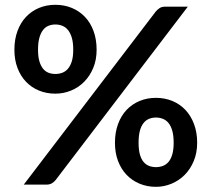

<svg xmlns="http://www.w3.org/2000/svg" viewBox="-20 -750 860 780"><path d="M685.5 -170Q685.5 -199 680 -218.5Q674.5 -238 664.8 -250Q655 -262 641.8 -267.2Q628.5 -272.5 613.5 -272.5Q598.5 -272.5 585.5 -267.2Q572.5 -262 563 -250Q553.5 -238 548.2 -218.5Q543 -199 543 -170Q543 -142 548.2 -123Q553.5 -104 563 -92.5Q572.5 -81 585.5 -76Q598.5 -71 613.5 -71Q628.5 -71 641.8 -76Q655 -81 664.8 -92.5Q674.5 -104 680 -123Q685.5 -142 685.5 -170ZM781 -170Q781 -129 767.2 -96Q753.5 -63 730.5 -39.8Q707.5 -16.5 677 -3.8Q646.5 9 613.5 9Q577.5 9 547 -3.8Q516.5 -16.5 494.2 -39.8Q472 -63 459.5 -96Q447 -129 447 -170Q447 -212 459.5 -246Q472 -280 494.2 -303.5Q516.5 -327 547 -339.8Q577.5 -352.5 613.5 -352.5Q649.5 -352.5 680.2 -339.8Q711 -327 733.2 -303.5Q755.5 -280 768.2 -246Q781 -212 781 -170ZM613 -703.5Q619.5 -711 628.2 -717Q637 -723 653 -723H743L206 -18.5Q199.5 -10.5 190.5 -5.2Q181.5 0 168.5 0H76.5ZM277.5 -548Q277.5 -577 271.8 -596.5Q266 -616 256.2 -628Q246.5 -640 233.2 -645.2Q220 -650.5 205 -650.5Q190 -650.5 177 -645.2Q164 -640 154.8 -628Q145.5 -616 140 -596.5Q134.5 -577 134.5 -548Q134.5 -520 140 -501.2Q145.5 -482.5 154.8 -471Q164 -459.5 177 -454.5Q190 -449.5 205 -449.5Q220 -449.5 233.2 -454.5Q246.5 -459.5 256.2 -471Q266 -482.5 271.8 -501.2Q277.5 -520 277.5 -548ZM372.5 -548Q372.5 -507 358.8 -474Q345 -441 322 -417.8Q299 -394.5 268.5 -382Q238 -369.5 205 -369.5Q169 -369.5 138.5 -382Q108 -394.5 85.8 -417.8Q63.5 -441 51 -474Q38.5 -507 38.5 -548Q38.5 -590 51 -624Q63.5 -658 85.8 -681.5Q108 -705 138.5 -717.8Q169 -730.5 205 -730.5Q241 -730.5 271.8 -717.8Q302.5 -705 325 -681.5Q347.5 -658 360 -624Q372.5 -590 372.5 -548Z"/></svg>

Font: Lato
Style: Bold
Weight: 700
Designer: Lukasz Dziedzic with Adam Twardoch and Botio Nikoltchev
Foundry: tyPoland Lukasz Dziedzic
Version: Version 2.010; 2014-09-01; http://www.latofonts.com/; ttfaut